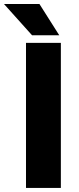

<svg xmlns="http://www.w3.org/2000/svg" viewBox="-62 -921 385 941"><path d="M236.3 -710.9V0H65.4V-710.9ZM131.3 -901.4 228.5 -748H95.2L-42.5 -901.4Z"/></svg>

Font: Vazirmatn RD Black
Style: Regular
Weight: 900
Designer: Saber Rastikerdar
Foundry: Saber Rastikerdar
Version: Version 32.102